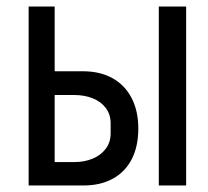

<svg xmlns="http://www.w3.org/2000/svg" viewBox="-20 -570 640 590"><path d="M68 -550H148V-351H235Q287 -351 325.2 -330Q363.5 -309 384.2 -269.2Q405 -229.5 405 -175Q405 -120 384.8 -80.8Q364.5 -41.5 326.5 -20.8Q288.5 0 236 0H68ZM320 -160V-191Q320 -218.5 305 -238.2Q290 -258 264.8 -268Q239.5 -278 209 -278H148V-72H209Q239.5 -72 264.8 -82.5Q290 -93 305 -113Q320 -133 320 -160ZM468 -550H552V0H468Z"/></svg>

Font: JuliaMono
Style: Regular
Weight: 400
Monospace: yes
Designer: cormullion
Foundry: corm
Version: Version 0.055; ttfautohint (v1.8.4)